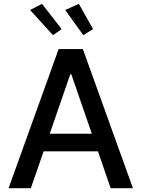

<svg xmlns="http://www.w3.org/2000/svg" viewBox="-20 -984 740 1004"><path d="M302.6 -831.7 257.1 -800.1 137.4 -931.8 199.6 -963.8ZM466.6 -831.7 415.5 -800.1 321 -931.8 392.4 -963.8ZM558.6 0 492.2 -192.5H208.1L141.3 0H24.9L286.6 -727.3H413.4L675.1 0ZM240.1 -284.8H460.2L353 -595.2H347.3Z"/></svg>

Font: TID UI Medium
Style: Regular
Weight: 500
Designer: The TID Project Authors
Foundry: Bakken & Bæck
Version: Version 1.001;hotconv 1.0.109;makeotfexe 2.5.65596